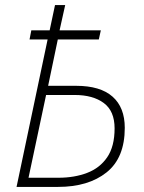

<svg xmlns="http://www.w3.org/2000/svg" viewBox="-20 -734 565 754"><path d="M45 0 167 -579H96L103 -615H175L196 -714H236L214 -615H376L368 -579H207L169 -397H279Q374 -397 422 -354.5Q470 -312 470 -232Q470 -114 398.5 -57Q327 0 208 0ZM92 -36H210Q272 -36 322 -55Q372 -74 401 -116.5Q430 -159 430 -230Q430 -298 387.5 -329.5Q345 -361 273 -361H161Z"/></svg>

Font: Noto Sans Disp ExtLt
Style: Italic
Weight: 200
Italic angle: -12°
Designer: Monotype Design Team
Foundry: Monotype Imaging Inc.
Version: Version 2.000;GOOG;noto-source:20170915:90ef993387c0